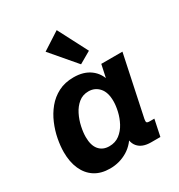

<svg xmlns="http://www.w3.org/2000/svg" viewBox="-194 -948 1014 1090"><g transform="rotate(-30 313.5 -403.5)"><path d="M210.4 12.7Q151.4 12.7 110.8 -13.4Q70.3 -39.6 49.1 -87.2Q27.8 -134.8 27.8 -199.2Q27.8 -238.8 36.6 -284.9Q45.4 -331.1 64.5 -376.2Q83.5 -421.4 114 -458.5Q144.5 -495.6 187.5 -517.8Q230.5 -540 287.6 -540Q353.5 -540 396 -508.5Q438.5 -477.1 452.1 -422.4L439.5 -418L462.9 -527.3H601.6L518.6 -134.3Q515.6 -119.1 518.6 -113.3Q521.5 -107.4 536.1 -107.4H568.4L545.9 0H485.4Q426.8 0 399.7 -32.7Q372.6 -65.4 384.3 -122.6L387.7 -141.6L408.2 -115.2Q377 -49.8 325 -18.6Q272.9 12.7 210.4 12.7ZM269.5 -99.1Q309.1 -99.1 337.2 -120.6Q365.2 -142.1 382.8 -175Q400.4 -208 408.7 -244.1Q417 -280.3 417 -310.1Q417 -368.2 389.9 -398.4Q362.8 -428.7 321.3 -428.7Q283.2 -428.7 256.1 -406.5Q229 -384.3 211.9 -350.1Q194.8 -315.9 186.8 -278.8Q178.7 -241.7 178.7 -211.4Q178.7 -156.2 202.9 -127.7Q227.1 -99.1 269.5 -99.1ZM362.3 -582.5 223.6 -745.1 339.4 -819.8 439.5 -627Z"/></g></svg>

Font: Schibsted Grotesk
Style: Bold Italic
Weight: 700
Italic angle: -12°
Designer: Bakken & Baeck AS, Henrik Kongsvoll
Foundry: Schibsted ASA
Version: Version 1.100;gftools[0.9.25]